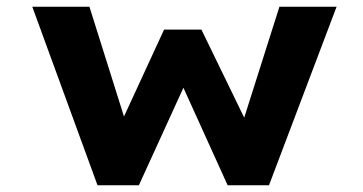

<svg xmlns="http://www.w3.org/2000/svg" viewBox="-20 -551 1080 571"><path d="M270 0 76 -531H246L358 -175L336 -177L468 -463H579L718 -177L698 -175L811 -531H981L780 0H657L496 -355L557 -359L393 0Z"/></svg>

Font: Lexend Tera
Style: Bold
Weight: 700
Designer: Bonnie Shaver-Troup, Thomas Jockin
Foundry: Lexend
Version: Version 1.007